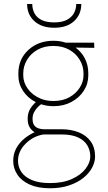

<svg xmlns="http://www.w3.org/2000/svg" viewBox="-20 -746 552 979"><path d="M47.4 0ZM293.5 -86.9Q342.3 -86.9 381.1 -71.5Q419.9 -56.2 442.4 -25.1Q464.8 5.9 464.8 52.2Q464.8 80.1 449.7 108.6Q434.6 137.2 405.3 160.9Q376 184.6 333 199.2Q290 213.9 234.9 213.9Q173.3 213.9 131.6 195.1Q89.8 176.3 68.6 144.5Q47.4 112.8 47.4 74.2Q47.4 38.6 62.7 10.5Q78.1 -17.6 103 -38.3Q127.9 -59.1 156.7 -71.8Q141.1 -80.6 131.1 -97.2Q121.1 -113.8 121.1 -140.6Q121.1 -169.9 133.8 -190.7Q146.5 -211.4 162.6 -225.1Q121.6 -246.1 97.7 -282.2Q73.7 -318.4 73.7 -361.3V-372.1Q73.7 -444.3 124.5 -491.2Q175.3 -538.1 252 -538.1Q286.6 -538.1 315.9 -528.3H460L460.9 -502L365.2 -503.4Q396 -481 413.1 -447.3Q430.2 -413.6 430.2 -372.1V-361.3Q430.2 -318.8 407.2 -283.2Q384.3 -247.6 344.2 -226.1Q304.2 -204.6 252.9 -204.6Q219.2 -204.6 189.5 -214.4Q180.2 -208 170.4 -197.5Q160.6 -187 153.3 -172.9Q146 -158.7 146 -140.6Q146 -118.7 154.5 -107.2Q163.1 -95.7 176.8 -91.3Q190.4 -86.9 204.6 -86.9ZM98.6 -361.3Q98.6 -325.7 121.6 -293.5Q144.5 -261.2 186 -243.7H186.5V-243.2Q216.3 -231 252.9 -231Q299.8 -231 334 -250.2Q368.2 -269.5 387 -299.6Q405.8 -329.6 405.8 -361.3V-372.1Q405.8 -408.7 386.7 -440.7Q367.7 -472.7 333.3 -492.2Q298.8 -511.7 252 -511.7Q205.6 -511.7 171.1 -492.2Q136.7 -472.7 117.7 -440.7Q98.6 -408.7 98.6 -372.1ZM234.9 187.5Q301.3 187.5 347.2 166.5Q393.1 145.5 416.7 114Q440.4 82.5 440.4 52.2Q440.4 20.5 425 -5.1Q409.7 -30.8 377.2 -45.7Q344.7 -60.5 293 -60.5H204.6H201.7Q147.9 -51.3 109.9 -12.7Q71.8 25.9 71.8 74.2Q71.8 105.5 89.1 131.1Q106.4 156.7 142.6 172.1Q178.7 187.5 234.9 187.5ZM394.5 -725.6Q394.5 -672.4 357.9 -638.4Q321.3 -604.5 256.8 -604.5Q191.9 -604.5 155 -638.4Q118.2 -672.4 118.2 -725.6H144.5Q144.5 -700.2 155.5 -678.7Q166.5 -657.2 191.2 -644.5Q215.8 -631.8 256.8 -631.8Q296.4 -631.8 321 -644.8Q345.7 -657.7 357.2 -679.2Q368.7 -700.7 368.7 -725.6Z"/></svg>

Font: Robert Sans Thin
Style: Regular
Weight: 100
Designer: Christian Robertson (extended by Adam Twardoch)
Foundry: Google
Version: Version 12.135;April 2, 2019;FontCreator 11.5.0.2425 64-bit;